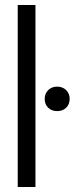

<svg xmlns="http://www.w3.org/2000/svg" viewBox="-20 -749 299 769"><path d="M51 -729H122V0H51ZM159 -353Q159 -374 173 -388Q187 -402 209 -402Q231 -402 245 -388Q259 -374 259 -353Q259 -331 245 -317.5Q231 -304 209 -304Q187 -304 173 -317.5Q159 -331 159 -353Z"/></svg>

Font: Mona Sans Condensed
Style: Regular
Weight: 400
Width: 3
Designer: Deni Anggara
Foundry: GitHub
Version: Version 2.000